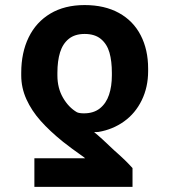

<svg xmlns="http://www.w3.org/2000/svg" viewBox="-20 -557 665 755"><path d="M115.2 177.7V65.4H314.8Q311.3 62.6 307.2 59.1Q303.1 55.7 297.3 52.1Q281.3 41 263.8 28Q246.4 15.1 228 0.7Q175.7 -41.5 140 -81.6Q104.3 -121.6 83.9 -166.6Q63.5 -211.6 63.5 -260.7V-270.5Q63.5 -350.2 92.8 -410.2Q122.1 -470.3 178.2 -503.7Q234.3 -537.1 312.8 -537.1Q391.3 -537.1 447.6 -506.1Q503.9 -475.1 533.2 -418.4Q562.5 -361.8 562.5 -287V-277.2Q562.5 -214.5 537.4 -162.9Q512.3 -111.3 467.8 -79.5Q423.3 -47.7 367.8 -38.3Q362 -37.9 358.8 -37.7Q355.7 -37.5 350.1 -37.5Q376.9 -16 428.8 34Q453.8 55.9 470.7 72.3Q487.6 88.8 501.1 104V177.7ZM312.8 -423.5Q274.5 -423.5 250.6 -404.3Q226.7 -385 216.2 -351.2Q205.7 -317.3 205.7 -270.5V-260.7Q205.7 -210.6 227.8 -172.6Q249.9 -134.5 282.8 -115.5Q292.4 -111.3 310 -111.3Q348.4 -111.3 373 -131Q397.5 -150.7 408.7 -184.2Q419.9 -217.6 419.9 -260.7V-270.5Q419.9 -316.6 410.5 -350Q401 -383.4 377.1 -403.4Q353.2 -423.5 312.8 -423.5Z"/></svg>

Font: Pretendard GOV Variable
Style: Regular
Weight: 400
Designer: Base glyphs from Inter by Rasmus Andersson; Hangul glyphs from Noto Sans CJK(Source Han Sans) by Jang Soo-young and Kang
Foundry: Kil Hyung-jin
Version: Version 1.307;Glyphs 3.2 (3192)